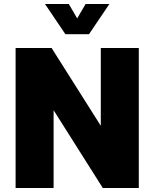

<svg xmlns="http://www.w3.org/2000/svg" viewBox="-20 -940 772 960"><path d="M58 -700H238L484 -311V-700H674V0H494L248 -389V0H58ZM205 -920H324L366 -848L408 -920H527L425 -769H307Z"/></svg>

Font: Moderustic ExtraBold
Style: Regular
Weight: 800
Designer: Tural Alisoy
Foundry: TAFT Foundry
Version: Version 2.120